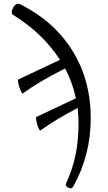

<svg xmlns="http://www.w3.org/2000/svg" viewBox="-20 -740 577 1024"><path d="M194.8 -43.9Q192.9 -42.5 188.5 -50.8Q177.2 -73.2 172.9 -102.5Q170.9 -114.7 173.8 -116.2L384.8 -215.8Q365.7 -303.7 327.1 -375Q183.1 -302.2 101.1 -241.2Q99.1 -239.7 94.7 -247.6Q82.5 -270.5 76.7 -301.3Q74.2 -314.5 77.1 -315.9L299.8 -420.9Q208.5 -562.5 50.8 -660.2Q33.7 -669.9 50.8 -700.2Q66.4 -727.5 88.9 -716.8Q267.6 -627.4 365.7 -470.5Q463.9 -313.5 463.9 -109.9Q463.9 87.4 371.1 253.9Q361.8 270.5 345.2 261.2Q325.2 251.5 333 236.8Q366.7 163.6 382.8 86.7Q398.9 9.8 398.9 -86.9Q398.9 -122.6 394 -164.1Q282.2 -106 194.8 -43.9Z"/></svg>

Font: Junicode SmCond
Style: Regular
Weight: 400
Width: 4
Designer: Peter S. Baker
Version: Version 2.206